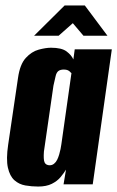

<svg xmlns="http://www.w3.org/2000/svg" viewBox="-20 -676 430 704"><path d="M120 8Q96 8 73 4Q50 0 33 -15Q16 -30 9 -61Q2 -92 10 -146L46 -390Q53 -440 74.5 -463.5Q96 -487 122 -494Q148 -501 167 -501Q206 -501 224 -487.5Q242 -474 249 -458L254 -495H390L320 0H213L222 -54Q214 -41 202 -26.5Q190 -12 170 -2Q150 8 120 8ZM162 -70Q171 -70 178 -75.5Q185 -81 189.5 -90Q194 -99 197 -109.5Q200 -120 202 -129.5Q204 -139 205 -147L242 -408Q240 -409 237 -412.5Q234 -416 228.5 -418.5Q223 -421 214 -421Q201 -421 194 -415.5Q187 -410 184 -397Q181 -384 176 -362L141 -120Q140 -106 140.5 -96Q141 -86 143.5 -80.5Q146 -75 151 -72.5Q156 -70 162 -70ZM105 -545 217 -656H291L374 -545H286L247 -591L195 -545Z"/></svg>

Font: Alumni Sans ExtraBold
Style: Italic
Weight: 800
Italic angle: -8°
Designer: Robert E. Leuschke
Foundry: Robert E. Leuschke
Version: Version 1.016